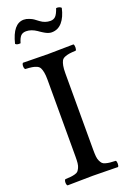

<svg xmlns="http://www.w3.org/2000/svg" viewBox="-162 -900 632 955"><g transform="rotate(-20 154.5 -422.5)"><path d="M201.2 -525.9V-120.1Q201.2 -99.1 202.6 -85Q204.1 -70.8 209 -60.8Q213.9 -50.8 219 -45.4Q224.1 -40 235.8 -36.9Q247.6 -33.7 257.8 -32.7Q268.1 -31.7 288.1 -30.8Q292.5 -26.4 292.5 -14.4Q292.5 -2.4 288.1 2Q198.2 0 154.8 0Q108.9 0 21 2Q15.6 -2.4 15.6 -14.4Q15.6 -26.4 21 -30.8Q40.5 -31.7 50.8 -32.7Q61 -33.7 72.8 -36.9Q84.5 -40 89.4 -45.4Q94.2 -50.8 99.1 -60.8Q104 -70.8 105.5 -85Q106.9 -99.1 106.9 -120.1V-525.9Q106.9 -549.8 104 -564.9Q101.1 -580.1 96.2 -589.6Q91.3 -599.1 79.8 -604Q68.4 -608.9 55.9 -610.8Q43.5 -612.8 21 -613.8Q15.6 -618.2 15.6 -630.4Q15.6 -642.6 21 -647Q112.8 -645 153.8 -645Q200.2 -645 288.1 -647Q292.5 -642.6 292.5 -630.4Q292.5 -618.2 288.1 -613.8Q265.1 -612.8 252.7 -610.8Q240.2 -608.9 228.5 -604Q216.8 -599.1 211.9 -589.6Q207 -580.1 204.1 -564.9Q201.2 -549.8 201.2 -525.9ZM221.2 -795.9Q237.8 -795.9 248.3 -806.2Q258.8 -816.4 269 -846.2Q286.1 -847.7 295.9 -837.9Q285.6 -791.5 263.4 -765.9Q241.2 -740.2 208 -740.2Q204.6 -740.2 200.9 -740.7Q197.3 -741.2 193.4 -742.4Q189.5 -743.7 186.5 -744.6Q183.6 -745.6 179 -748Q174.3 -750.5 172.1 -751.7Q169.9 -752.9 164.8 -756.1Q159.7 -759.3 158.2 -760.3Q156.7 -761.2 150.9 -765.1Q145 -769 144 -770Q115.7 -789.1 88.9 -789.1Q70.3 -789.1 60.3 -778.6Q50.3 -768.1 43 -742.2Q22.5 -740.2 16.1 -749Q40 -847.2 97.2 -847.2Q110.8 -847.2 125.7 -841.1Q140.6 -835 147 -830.3Q153.3 -825.7 168.9 -814Q192.9 -795.9 221.2 -795.9Z"/></g></svg>

Font: Common Serif News
Style: Regular
Weight: 450
Designer: Philipp H. Poll, Khaled Hosny
Foundry: Stefan Peev, Context Ltd.
Version: Version 1.026